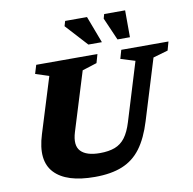

<svg xmlns="http://www.w3.org/2000/svg" viewBox="-98 -1034 1154 1146"><g transform="rotate(-10 479.0 -461.0)"><path d="M314 -272Q290 -194 324 -158Q358 -122 439.5 -122Q493.5 -122 530.8 -136.2Q568 -150.5 593 -183.8Q618 -217 635.5 -274.5L743.5 -627.5L656.5 -654.5L671.5 -707H957.5L943 -654.5L853 -628.5L740.5 -262Q710.5 -163.5 665.5 -103Q620.5 -42.5 552.5 -14.8Q484.5 13 385.5 13Q213.5 13 141.8 -63.5Q70 -140 117.5 -292.5L221.5 -628L140 -654.5L156 -707H527L512 -654.5L423.5 -626.5ZM565.5 -772H483.5L362.5 -904.5L371.5 -935H504ZM735.5 -772H660L600.5 -908.5L608 -935H735Z"/></g></svg>

Font: Newsreader 6pt
Style: Bold Italic
Weight: 700
Italic angle: -17°
Designer: Hugues Gentile
Foundry: Production Type
Version: Version 1.003; ttfautohint (v1.8.3)